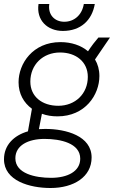

<svg xmlns="http://www.w3.org/2000/svg" viewBox="-31 -737 571 962"><path d="M257 -154C396 -154 467 -262 467 -356C467 -388 459 -416 445 -439L520 -549H462C447 -532 427 -506 410 -480C375 -510 326 -526 272 -526C133 -526 62 -418 62 -325C62 -267 88 -222 129 -192L109 -79C37 -58 -11 -9 -11 61C-11 169 118 205 222 205C339 205 428 149 428 52C428 -56 300 -91 196 -91L164 -90L179 -167C203 -158 229 -154 257 -154ZM225 154C146 154 46 133 46 56C46 -9 111 -41 192 -41C271 -41 371 -20 371 58C371 122 307 154 225 154ZM261 -207C180 -207 121 -253 121 -328C121 -413 184 -474 270 -474C350 -474 409 -427 409 -352C409 -267 346 -207 261 -207ZM284 -582C373 -582 430 -635 444 -717H389C380 -662 341 -628 291 -628C242 -628 208 -664 216 -717H162C150 -636 206 -582 284 -582Z"/></svg>

Font: Fixel Text 20240404 Light
Style: Italic
Weight: 300
Width: 4
Italic angle: -10°
Designer: AlfaBravo + MacPaw
Foundry: Kyrylo Tkachov, Marchela Mozhyna, Serhii Makarenko, Maria Weinstein, Zakhar Kryvoshyya
Version: Version 1.211;Glyphs 3.2 (3225)